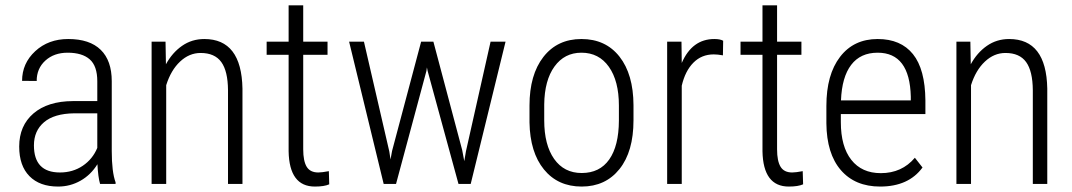

<svg xmlns="http://www.w3.org/2000/svg" viewBox="-20 -683 3981 713"><path d="M351.6 0Q344.2 -25.4 341.8 -73.2Q317.4 -33.7 279.1 -12Q240.7 9.8 195.8 9.8Q127.4 9.8 89.4 -28.8Q51.3 -67.4 51.3 -138.7Q51.3 -216.3 104.2 -261.7Q157.2 -307.1 250.5 -307.6H341.3V-381.3Q341.3 -438 313.2 -462.6Q285.2 -487.3 231 -487.3Q180.7 -487.3 148.4 -458Q116.2 -428.7 116.2 -382.3L62 -382.8Q62 -447.8 110.8 -492.9Q159.7 -538.1 233.4 -538.1Q313 -538.1 354 -498Q395 -458 395 -381.3V-122.1Q395 -44.4 409.2 -5.9V0ZM202.6 -42.5Q250.5 -42.5 287.4 -67.4Q324.2 -92.3 341.3 -133.8V-262.2H255.4Q181.2 -261.2 143.6 -229.2Q106 -197.3 106 -143.1Q106 -42.5 202.6 -42.5Z M594.7 -528.3 596.2 -444.3Q619.6 -487.3 656 -512.7Q692.4 -538.1 738.8 -538.1Q877 -538.1 880.4 -354V0H826.7V-348.1Q826.2 -418.9 801.8 -452.6Q777.3 -486.3 725.1 -486.3Q682.6 -486.3 648.7 -454.3Q614.7 -422.4 597.2 -366.7V0H543V-528.3Z M1106 -663.1V-528.3H1196.3V-479.5H1106V-128.4Q1106 -85 1118.9 -63.7Q1131.8 -42.5 1162.1 -42.5Q1175.3 -42.5 1201.2 -47.4L1202.6 1.5Q1184.1 9.8 1149.4 9.8Q1054.2 9.8 1051.8 -121.1V-479.5H970.2V-528.3H1051.8V-663.1Z M1425.8 -120.1 1430.2 -90.8 1436 -122.6 1543.9 -528.3H1589.4L1696.3 -126L1704.1 -84.5L1710.4 -121.6L1801.8 -528.3H1857.4L1728 0H1682.6L1567.9 -419.9L1565.4 -432.6L1563.5 -419.4L1450.7 0H1404.8L1276.4 -528.3H1331.5Z M1946.3 -291Q1946.3 -405.3 1998 -471.7Q2049.8 -538.1 2139.2 -538.1Q2229 -538.1 2280.5 -472.7Q2332 -407.2 2332.5 -292.5V-236.3Q2332.5 -120.1 2280.5 -55.2Q2228.5 9.8 2140.1 9.8Q2051.8 9.8 2000 -53.7Q1948.2 -117.2 1946.3 -228.5ZM2001 -236.3Q2001 -145 2037.8 -92.8Q2074.7 -40.5 2140.1 -40.5Q2207 -40.5 2242.4 -90.8Q2277.8 -141.1 2278.3 -234.9V-291Q2278.3 -382.3 2241.2 -434.8Q2204.1 -487.3 2139.2 -487.3Q2076.2 -487.3 2039.1 -436Q2002 -384.8 2001 -294.9Z M2664.6 -477.5Q2645 -481 2630.4 -481Q2585.4 -481 2554.9 -450.2Q2524.4 -419.4 2511.7 -364.7V0H2457.5V-528.3H2510.7L2511.7 -449.2Q2550.3 -538.1 2632.8 -538.1Q2654.3 -538.1 2665.5 -531.7Z M2865.7 -663.1V-528.3H2956.1V-479.5H2865.7V-128.4Q2865.7 -85 2878.7 -63.7Q2891.6 -42.5 2921.9 -42.5Q2935.1 -42.5 2960.9 -47.4L2962.4 1.5Q2943.8 9.8 2909.2 9.8Q2814 9.8 2811.5 -121.1V-479.5H2730V-528.3H2811.5V-663.1Z M3248.5 9.8Q3155.3 9.8 3102.5 -51.3Q3049.8 -112.3 3048.8 -225.1V-289.6Q3048.8 -405.8 3099.6 -471.9Q3150.4 -538.1 3239.3 -538.1Q3325.2 -538.1 3370.4 -481.9Q3415.5 -425.8 3416.5 -310.1V-259.3H3102.5V-229.5Q3102.5 -138.7 3141.4 -89.4Q3180.2 -40 3251 -40Q3329.1 -40 3377.4 -97.2L3405.8 -61Q3354 9.8 3248.5 9.8ZM3239.3 -487.3Q3175.3 -487.3 3140.9 -442.1Q3106.4 -397 3103 -310.1H3362.3V-324.2Q3358.4 -487.3 3239.3 -487.3Z M3583.5 -528.3 3585 -444.3Q3608.4 -487.3 3644.8 -512.7Q3681.2 -538.1 3727.5 -538.1Q3865.7 -538.1 3869.1 -354V0H3815.4V-348.1Q3814.9 -418.9 3790.5 -452.6Q3766.1 -486.3 3713.9 -486.3Q3671.4 -486.3 3637.5 -454.3Q3603.5 -422.4 3585.9 -366.7V0H3531.7V-528.3Z"/></svg>

Font: Roboto Condensed Light
Style: Regular
Weight: 300
Designer: Google
Version: Version 2.134; 2016